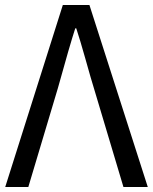

<svg xmlns="http://www.w3.org/2000/svg" viewBox="-20 -753 615 773"><path d="M233 -733H340L575 0H477L358 -398Q349 -426 323 -519Q303 -590 287 -639H283Q260 -568 213 -398L94 0H1Z"/></svg>

Font: 思源黑体R
Style: Regular
Weight: 400
Designer: Ryoko NISHIZUKA  (kana & ideographs); Paul D. Hunt (Latin, Greek & Cyrillic); Wenlong ZHANG  (bopomofo); Sandoll Communi
Foundry: Adobe Systems Incorporated
Version: Version 1.00 June 24, 2014, initial release